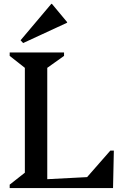

<svg xmlns="http://www.w3.org/2000/svg" viewBox="-20 -957 642 977"><path d="M29.3 0V-17.4L106.5 -78.2V-611.8L29.3 -672.6V-690H305.9V-672.6L220.5 -611.8V0ZM195.3 0V-43.9L541.8 -61.9V0ZM411.2 0V-42.1L541.3 -190.5H559.3L555.2 0ZM97.7 -737.9 84.7 -752.1 241.1 -937.4H244.2L321.5 -844.5V-841.4Z"/></svg>

Font: Platypi Light
Style: Regular
Weight: 300
Designer: David Sargent
Foundry: Bolt Cutter Type
Version: Version 1.200